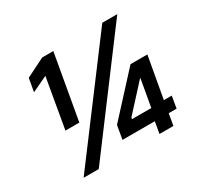

<svg xmlns="http://www.w3.org/2000/svg" viewBox="-147 -888 1124 1076"><g transform="rotate(-30 415.5 -350.0)"><path d="M609 -75H400L415 -163L651 -420H760L712 -152H763L750 -75H699L686 0H596ZM629 -149 660 -325H658L506 -159L504 -149ZM727 -700 203 0H105L630 -700ZM205 -602 104 -554 119 -639 241 -700H313L239 -280H149Z"/></g></svg>

Font: Chakra Petch Medium
Style: Italic
Weight: 500
Italic angle: -10°
Designer: Katatrad Aksorn Co.,Ltd.
Foundry: Cadson Demak Co.,Ltd.
Version: Version 1.000; ttfautohint (v1.6)